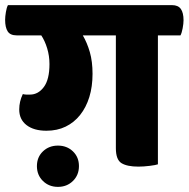

<svg xmlns="http://www.w3.org/2000/svg" viewBox="-60 -640 736 749"><path d="M611 -620Q635 -620 645.5 -605Q656 -590 656 -561Q656 -548 652.5 -529.5Q649 -511 644 -502H556V1Q548 4 524 7Q500 10 480 10Q436 10 414 -3.5Q392 -17 392 -62V-502H263Q280 -473 290.5 -436.5Q301 -400 301 -352Q301 -302 288.5 -261.5Q276 -221 252.5 -191.5Q229 -162 196 -146Q163 -130 121 -130Q72 -130 43.5 -152Q15 -174 15 -213Q15 -244 29 -273Q37 -271 43 -271Q49 -271 57 -271Q89 -271 111 -300.5Q133 -330 133 -390Q133 -422 124 -451.5Q115 -481 101 -502H5Q-20 -502 -30 -517.5Q-40 -533 -40 -563Q-40 -575 -37 -593Q-34 -611 -29 -620ZM166 89Q131 89 107.5 66Q84 43 84 8Q84 -27 107.5 -49.5Q131 -72 166 -72Q201 -72 224.5 -49.5Q248 -27 248 8Q248 43 224.5 66Q201 89 166 89Z"/></svg>

Font: Baloo
Style: Regular
Weight: 400
Designer: Sarang Kulkarni and Ek Type
Foundry: Ek Type
Version: Version 1.443;PS 1.000;hotconv 16.6.51;makeotf.lib2.5.65220;